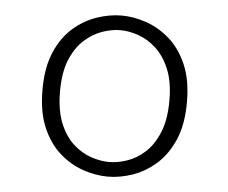

<svg xmlns="http://www.w3.org/2000/svg" viewBox="-43 -561 736 621"><g transform="rotate(5 325.0 -250.5)"><path d="M328 11Q289 11 247.8 -3Q206.5 -17 171.5 -47.8Q136.5 -78.5 115 -128.5Q93.5 -178.5 93.5 -251Q93.5 -323 115 -373Q136.5 -423 171.5 -453.5Q206.5 -484 247.8 -498Q289 -512 328 -512Q367 -512 408 -498Q449 -484 484 -453.5Q519 -423 540.8 -373Q562.5 -323 562.5 -251Q562.5 -178.5 540.8 -128.5Q519 -78.5 484 -47.8Q449 -17 408 -3Q367 11 328 11ZM328 -36.5Q355.5 -36.5 386.2 -46.8Q417 -57 444 -81.5Q471 -106 488.2 -147.5Q505.5 -189 505.5 -251Q505.5 -312.5 488.2 -353.5Q471 -394.5 444 -419Q417 -443.5 386.2 -454Q355.5 -464.5 328 -464.5Q300.5 -464.5 269.8 -454Q239 -443.5 211.8 -419Q184.5 -394.5 167.5 -353.5Q150.5 -312.5 150.5 -251Q150.5 -189 167.5 -147.5Q184.5 -106 211.8 -81.5Q239 -57 269.8 -46.8Q300.5 -36.5 328 -36.5Z"/></g></svg>

Font: Trispace ExtraLight
Style: Regular
Weight: 200
Designer: Tyler Finck
Foundry: Etcetera Type Company
Version: Version 1.210; ttfautohint (v1.8.3)